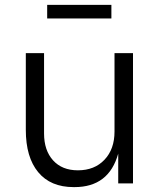

<svg xmlns="http://www.w3.org/2000/svg" viewBox="-20 -746 660 781"><path d="M433.1 -670.9H171.9V-726.1H433.1ZM283.2 15.1H279.8Q185.5 15.1 135.3 -45.7Q85 -106.4 85 -217.8V-529.8H159.2V-203.1Q159.2 -134.3 195.8 -93.8Q232.4 -53.2 296.9 -53.2Q364.3 -53.2 405 -96.2Q445.8 -139.2 445.8 -210.9V-529.8H521V0H460.9V-121.1Q422.9 15.1 283.2 15.1Z"/></svg>

Font: Sora Light
Style: Regular
Weight: 300
Designer: Jonathan Barnbrook, Julián Moncada
Foundry: Barnbrook Fonts
Version: Version 2.000